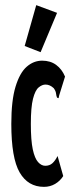

<svg xmlns="http://www.w3.org/2000/svg" viewBox="-20 -716 290 747"><path d="M151 11Q89 11 56.5 -45Q24 -101 24 -234Q24 -325 40.5 -379Q57 -433 84 -456.5Q111 -480 144 -480Q176 -480 198.5 -463.5Q221 -447 233 -418L210 -344L208 -334L202 -336Q199 -343 198 -352.5Q197 -362 189 -373Q174 -387 157 -387Q144 -387 130.5 -376Q117 -365 108.5 -332Q100 -299 100 -234Q100 -170 107.5 -135Q115 -100 128 -85.5Q141 -71 156 -71Q173 -71 184 -81Q195 -91 204 -109L226 -31Q214 -12 194.5 -0.5Q175 11 151 11ZM138 -513 76 -537 121 -696 202 -666Z"/></svg>

Font: Inconsolata UltraCondensed ExtraBold
Style: Regular
Weight: 800
Width: 1
Monospace: yes
Designer: Raph Levien, Cyreal, Brenton Simpson
Foundry: Raph Levien, Cyreal, Google
Version: Version 3.001; ttfautohint (v1.8.2.53-6de2)